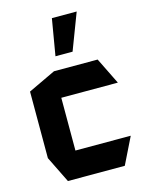

<svg xmlns="http://www.w3.org/2000/svg" viewBox="-115 -828 690 900"><g transform="rotate(-15 230.5 -378.5)"><path d="M101 0 38 -128V-129H440V-128L377 0ZM38 -129V-451L171 -514H172V-129ZM172 -385V-514H383L446 -386V-385ZM196 -580 226 -757H346V-756L279 -580Z"/></g></svg>

Font: Foldit SemiBold
Style: Regular
Weight: 600
Version: Version 1.003